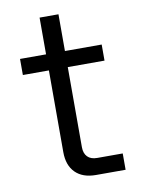

<svg xmlns="http://www.w3.org/2000/svg" viewBox="-75 -688 543 741"><g transform="rotate(-10 196.0 -318.0)"><path d="M357 0H241Q189 0 160.5 -28.5Q132 -57 132 -109V-636H206V-115Q206 -91 219 -77.5Q232 -64 257 -64H357ZM350 -429H30V-492H350Z"/></g></svg>

Font: Wix Madefor Display
Style: Regular
Weight: 400
Designer: Dalton Maag Ltd
Foundry: Dalton Maag Ltd
Version: Version 3.100